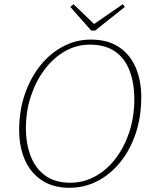

<svg xmlns="http://www.w3.org/2000/svg" viewBox="-20 -878 703 912"><path d="M314 -10Q377 -10 432.5 -40.5Q488 -71 529.5 -125.5Q571 -180 594.5 -252Q618 -324 618 -406Q618 -484 595.5 -542.5Q573 -601 526.5 -633.5Q480 -666 407 -666Q343 -666 287.5 -634Q232 -602 190.5 -546Q149 -490 126 -419Q103 -348 103 -270Q103 -195 126 -136Q149 -77 195.5 -43.5Q242 -10 314 -10ZM310 14Q232 14 178.5 -21.5Q125 -57 98 -119Q71 -181 71 -261Q71 -351 97.5 -429Q124 -507 170.5 -565.5Q217 -624 279 -657Q341 -690 411 -690Q492 -690 545 -654.5Q598 -619 624.5 -557.5Q651 -496 651 -416Q651 -324 625 -245.5Q599 -167 552.5 -109Q506 -51 444 -18.5Q382 14 310 14ZM329 -858 427 -764 563 -858 573 -845 432 -733H413L314 -845Z"/></svg>

Font: Source Serif 4 SmText ExtraLight
Style: Italic
Weight: 200
Italic angle: -12°
Designer: Frank Grießhammer
Foundry: Adobe
Version: Version 4.005;hotconv 1.1.0;makeotfexe 2.6.0